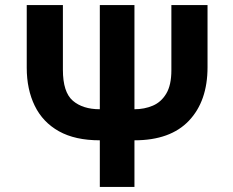

<svg xmlns="http://www.w3.org/2000/svg" viewBox="-20 -734 916 754"><path d="M372 0V-183Q275 -183 211.5 -218.5Q148 -254 116.5 -318.5Q85 -383 85 -468V-714H227V-460Q227 -372 266 -338.5Q305 -305 372 -305V-714H508V-305Q547 -305 580 -319Q613 -333 633 -366.5Q653 -400 653 -458V-714H795V-470Q795 -337 722 -260Q649 -183 508 -183V0Z"/></svg>

Font: RS Noto Sans
Style: Bold
Weight: 700
Designer: Monotype Design Team
Foundry: Monotype Imaging Inc.
Version: Version 3.10